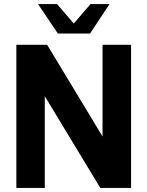

<svg xmlns="http://www.w3.org/2000/svg" viewBox="-20 -919 721 939"><path d="M60 0V-700H210.5L481.5 -251.5V-700H621V0H470.5L199 -448.5V0ZM263 -755 166 -899H259L341 -804L422.5 -899H515.5L420.5 -755Z"/></svg>

Font: Urbanist ExtraBold
Style: Regular
Weight: 800
Designer: Corey Hu
Foundry: Corey Hu
Version: Version 1.330; ttfautohint (v1.8.4.7-5d5b)